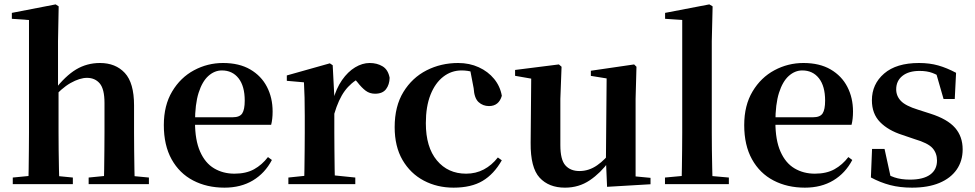

<svg xmlns="http://www.w3.org/2000/svg" viewBox="-20 -839 4443 875"><path d="M38.2 0V-29.9L143.8 -40.2H207.6L312 -29.9V0ZM109.1 0Q110.1 -25.5 110.6 -67.4Q111.1 -109.4 111.6 -154.8Q112.1 -200.3 112.1 -234.8V-747.8L34 -753.3V-780.3L233.6 -819L247.4 -810L244.4 -650.9V-442.8L246.8 -429.3V-234.8Q246.8 -200.3 247.3 -154.8Q247.8 -109.4 248.7 -67.4Q249.6 -25.5 250.6 0ZM384 0V-29.9L487.9 -40.2H550.2L658.6 -29.9V0ZM452.5 0Q454.2 -25.5 454.7 -66.9Q455.2 -108.4 455.7 -153.8Q456.2 -199.3 456.2 -234.8V-369.8Q456.2 -433.2 434.6 -458.7Q413 -484.2 376.5 -484.2Q343.4 -484.2 301.6 -460.7Q259.8 -437.1 214.2 -384.1L185.3 -426.7H226.3Q277.9 -493.2 327 -522.6Q376.2 -551.9 435.5 -551.9Q506.8 -551.9 548.9 -506.5Q590.9 -461.1 590.9 -358.8V-234.8Q590.9 -199.3 591.4 -153.8Q591.9 -108.4 592.6 -66.9Q593.2 -25.5 594.2 0Z M1003.2 16.2Q922.8 16.2 860.2 -16.5Q797.6 -49.1 762.1 -113Q726.6 -176.9 726.6 -268.8Q726.6 -358.8 764.6 -422.2Q802.5 -485.7 864.2 -518.8Q925.9 -551.9 996.4 -551.9Q1070.1 -551.9 1120.5 -522.5Q1170.8 -493.1 1196.6 -443.2Q1222.4 -393.3 1222.4 -330.9Q1222.4 -296.1 1215.7 -270.2H785.1V-304.6H1040.4Q1072.5 -304.6 1083.9 -322.2Q1095.3 -339.8 1095.3 -380.4Q1095.3 -446.3 1067.2 -482.2Q1039.1 -518 991.1 -518Q957.7 -518 929.6 -492.9Q901.6 -467.8 885.1 -416Q868.7 -364.1 868.7 -282.7Q868.7 -200.5 891.9 -148.2Q915 -95.8 955.8 -71.7Q996.5 -47.5 1048.4 -47.5Q1101.4 -47.5 1137.9 -67.7Q1174.3 -87.9 1201.2 -123.2L1219.1 -109.9Q1187.6 -49.8 1132.7 -16.8Q1077.7 16.2 1003.2 16.2Z M1294.2 0V-29.9L1402.3 -41.2H1488.8L1599.2 -29.9V0ZM1365.2 0Q1366.9 -25.5 1367.4 -67.4Q1367.9 -109.4 1368.4 -154.8Q1368.9 -200.3 1368.9 -234.8V-310.2Q1368.9 -360.7 1368 -394.1Q1367.2 -427.5 1365.2 -463.8L1287.1 -470.7V-495.2L1483.2 -550.4L1496.2 -541.7L1503.6 -398.7V-397.7V-234.8Q1503.6 -200.3 1504.1 -154.8Q1504.6 -109.4 1505.1 -67.4Q1505.6 -25.5 1506.6 0ZM1503.4 -320.2 1470.3 -380.9H1497.4Q1512 -435.6 1538.6 -473.9Q1565.3 -512.2 1598.4 -532.1Q1631.5 -551.9 1664.6 -551.9Q1698.2 -551.9 1723.4 -536.8Q1748.7 -521.7 1755.7 -484.5Q1754.9 -453.2 1739.2 -432.6Q1723.4 -411.9 1689.2 -411.9Q1664.5 -411.9 1646.2 -425.8Q1628 -439.6 1608.8 -464.4L1585.8 -490.9L1622.4 -485.1Q1579.5 -463.1 1551.2 -424.7Q1522.9 -386.2 1503.4 -320.2Z M2047.1 16.2Q1972.1 16.2 1911.2 -16Q1850.3 -48.3 1814.4 -109.8Q1778.6 -171.4 1778.6 -259.7Q1778.6 -354.7 1818.5 -419.9Q1858.4 -485 1924.1 -518.5Q1989.9 -551.9 2068 -551.9Q2119.5 -551.9 2161.8 -532.5Q2204.2 -513.2 2231.8 -479.5Q2259.4 -445.8 2267 -402.4Q2253.4 -355.6 2208.4 -355.6Q2180.9 -355.6 2161.1 -373.6Q2141.4 -391.6 2138.6 -436.8L2120.8 -530.1L2188.7 -486.3Q2159.8 -503.2 2135.1 -510.6Q2110.4 -518 2083.6 -518Q2037.2 -518 2000.2 -489.4Q1963.1 -460.7 1941.9 -407.1Q1920.7 -353.5 1920.7 -277.6Q1920.7 -168.4 1971 -108Q2021.4 -47.5 2104.2 -47.5Q2148.5 -47.5 2184.8 -66.7Q2221.2 -85.9 2248.9 -121.4L2266.8 -108.4Q2231.1 -45.4 2179.3 -14.6Q2127.5 16.2 2047.1 16.2Z M2554.7 16.2Q2481.1 16.2 2439.2 -29.3Q2397.3 -74.7 2398.3 -187.9L2401 -497.7L2431 -475.4L2327.4 -493.5V-520.2L2527 -545.4L2539.2 -534.8L2533.7 -388.7V-177.8Q2533.7 -111 2556.7 -85.3Q2579.7 -59.5 2620.8 -59.5Q2663.7 -59.5 2701.5 -85.8Q2739.3 -112.1 2768.6 -153.8L2802.2 -103H2755Q2717.4 -51 2667.8 -17.4Q2618.2 16.2 2554.7 16.2ZM2746.6 12.4 2741.4 -109.4V-111.9L2744.6 -481.6L2672.7 -493.2V-516.6L2869.9 -545.4L2880.6 -534.8L2876.6 -388.7V-35L2944.6 -28.5V0.7Z M3010.5 0V-29.9L3122.2 -40.2H3185L3301.6 -29.9V0ZM3086.1 0Q3087.1 -35.1 3087.6 -75.2Q3088.1 -115.3 3088.6 -156.4Q3089.1 -197.6 3089.1 -234.8V-747.8L3011 -753.3V-780.3L3212.6 -819L3227.6 -810L3223.8 -650.9V-234.8Q3223.8 -197.6 3224.3 -156.4Q3224.8 -115.3 3225.7 -75.2Q3226.6 -35.1 3227.6 0Z M3648.2 16.2Q3567.8 16.2 3505.2 -16.5Q3442.6 -49.1 3407.1 -113Q3371.6 -176.9 3371.6 -268.8Q3371.6 -358.8 3409.6 -422.2Q3447.5 -485.7 3509.2 -518.8Q3570.9 -551.9 3641.4 -551.9Q3715.1 -551.9 3765.5 -522.5Q3815.8 -493.1 3841.6 -443.2Q3867.4 -393.3 3867.4 -330.9Q3867.4 -296.1 3860.7 -270.2H3430.1V-304.6H3685.4Q3717.5 -304.6 3728.9 -322.2Q3740.3 -339.8 3740.3 -380.4Q3740.3 -446.3 3712.2 -482.2Q3684.1 -518 3636.1 -518Q3602.7 -518 3574.6 -492.9Q3546.6 -467.8 3530.1 -416Q3513.7 -364.1 3513.7 -282.7Q3513.7 -200.5 3536.9 -148.2Q3560 -95.8 3600.8 -71.7Q3641.5 -47.5 3693.4 -47.5Q3746.4 -47.5 3782.9 -67.7Q3819.3 -87.9 3846.2 -123.2L3864.1 -109.9Q3832.6 -49.8 3777.7 -16.8Q3722.7 16.2 3648.2 16.2Z M4136.3 16.2Q4081.6 16.2 4036.7 4.5Q3991.8 -7.2 3948.9 -30.3L3954.2 -160.4H4011.1L4041.6 -20.6L3993.6 -26V-62Q4025.7 -41.1 4055.9 -30.7Q4086.2 -20.4 4126.8 -20.4Q4187.1 -20.4 4218.7 -43Q4250.2 -65.7 4250.2 -107.2Q4250.2 -140.9 4229.7 -164Q4209.1 -187.1 4148.5 -204.9L4092.7 -223.9Q4027.9 -244.5 3990.7 -282.6Q3953.5 -320.7 3953.5 -382Q3953.5 -455.6 4009.2 -503.8Q4064.9 -551.9 4168.2 -551.9Q4216.5 -551.9 4255.9 -540.7Q4295.2 -529.5 4337.1 -507.2L4331.1 -387.7H4280.1L4241.6 -521.5L4284 -507.8V-477Q4253.7 -497.5 4229.1 -506.7Q4204.5 -515.8 4170.8 -515.8Q4121 -515.8 4092.6 -493.1Q4064.2 -470.4 4064.2 -431.8Q4064.2 -401.6 4085.6 -379.1Q4106.9 -356.6 4163.8 -339.1L4219.9 -321.1Q4297.8 -296.3 4332.4 -256.6Q4367.1 -217 4367.1 -158.3Q4367.1 -105.4 4339.8 -66.1Q4312.4 -26.7 4261 -5.3Q4209.6 16.2 4136.3 16.2Z"/></svg>

Font: Noto Serif HK
Style: Regular
Weight: 200
Designer: Ryoko NISHIZUKA 西塚涼子 (kana & ideographs); Frank Grießhammer (Latin, Greek & Cyrillic); Wenlong ZHANG 张文龙 (bopomofo); San
Foundry: Adobe
Version: Version 2.001;hotconv 1.1.0;makeotfexe 2.6.0